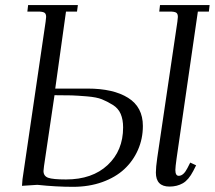

<svg xmlns="http://www.w3.org/2000/svg" viewBox="-20 -722 839 750"><path d="M65.9 3.9 67.9 -22 158.2 -637.2Q160.2 -650.9 160.2 -655.8Q160.2 -668.5 153.3 -672.6Q146.5 -676.8 127.9 -676.8H86.9L89.8 -702.1H284.2L280.8 -676.8H237.8L195.8 -376H321.8Q422.9 -376 480.5 -339.8Q538.1 -303.7 538.1 -230Q538.1 -180.2 519 -136.7Q500 -93.3 465.6 -61.3Q431.2 -29.3 379.4 -10.7Q327.6 7.8 265.1 7.8Q199.2 7.8 126 0ZM149.9 -54.2Q149.9 -34.2 168.2 -27.6Q186.5 -21 237.8 -21Q340.3 -21 400.6 -77.4Q460.9 -133.8 460.9 -224.1Q460.9 -254.9 451.4 -277.1Q441.9 -299.3 419.9 -312.7Q397.9 -326.2 377.9 -334.2Q357.9 -342.3 320.3 -345.5Q282.7 -348.6 260 -349.4Q237.3 -350.1 192.9 -350.1L151.9 -73.2Q149.9 -59.6 149.9 -54.2ZM588.9 -47.9Q588.9 -68.4 594.2 -105L672.9 -637.2Q674.8 -650.9 674.8 -655.8Q674.8 -668.5 668.2 -672.6Q661.6 -676.8 643.1 -676.8H602.1L605 -702.1H798.8L795.9 -676.8H752.9L669.9 -104Q665 -68.8 665 -58.1Q665 -35.2 678.2 -35.2Q696.8 -35.2 711.9 -64.9L723.1 -86.9L746.1 -76.2L734.9 -54.2Q716.8 -19 694.1 -6.1Q671.4 6.8 642.1 6.8Q588.9 6.8 588.9 -47.9Z"/></svg>

Font: Dihjauti
Style: Italic
Weight: 400
Italic angle: -9°
Designer: T. Christopher White
Version: Version 3.0.0